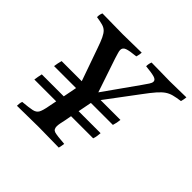

<svg xmlns="http://www.w3.org/2000/svg" viewBox="-155 -786 951 951"><g transform="rotate(45 321.0 -310.5)"><path d="M78 1Q78 -6 79 -15Q80 -24 83 -31Q128 -35 148.5 -39.5Q169 -44 177 -59Q185 -74 191 -107L200 -152H47Q49 -163 50.5 -174Q52 -185 55 -196H209L223 -268H69Q72 -291 78 -312H219L159 -482Q147 -517 137.5 -537Q128 -557 117.5 -567Q107 -577 91 -581.5Q75 -586 48 -590V-595Q48 -609 54 -622Q89 -622 125.5 -621Q162 -620 199 -620Q228 -620 261 -621Q294 -622 329 -622Q329 -610 323 -590Q280 -586 262 -579.5Q244 -573 244 -556Q244 -548 248 -535.5Q252 -523 256 -509L316 -331L442 -509Q456 -529 464 -541Q472 -553 472 -562Q472 -575 453 -580.5Q434 -586 392 -590Q392 -607 398 -622Q439 -622 469.5 -621Q500 -620 527 -620Q559 -620 585 -621Q611 -622 642 -622Q641 -607 636 -590Q607 -586 588 -581Q569 -576 553.5 -565.5Q538 -555 519.5 -534Q501 -513 473 -475L351 -312H490Q488 -290 481 -268H327L313 -196H467Q466 -185 464.5 -174Q463 -163 459 -152H304L298 -119Q294 -102 291.5 -88.5Q289 -75 289 -67Q289 -45 305.5 -40Q322 -35 377 -31Q376 -24 374.5 -15Q373 -6 371 1Q342 1 303 0Q264 -1 229 -1Q192 -1 149 0Q106 1 78 1Z"/></g></svg>

Font: Tiro Kannada
Style: Italic
Weight: 400
Italic angle: -11°
Designer: Kannada: John Hudson & Fiona Ross, assisted by Kaja Sojewska. Latin: John Hudson with Paul Hanslow, assisted by Kaja Soj
Foundry: Tiro Typeworks Ltd.
Version: Version 1.52